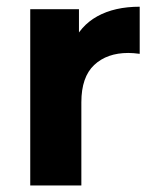

<svg xmlns="http://www.w3.org/2000/svg" viewBox="-20 -566 471 586"><path d="M72.3 0V-537.9H221V-385.6L200.4 -429.6Q224.2 -487 277.1 -516.3Q330 -545.5 406.4 -545.5V-401.7Q396.2 -403 388 -403.7Q379.9 -404.4 371.5 -404.4Q306.6 -404.4 267.5 -367.7Q228.3 -330.9 228.3 -253.9V0Z"/></svg>

Font: Montserrat Thin
Style: Regular
Weight: 100
Designer: Julieta Ulanovsky
Foundry: Julieta Ulanovsky
Version: Version 9.000